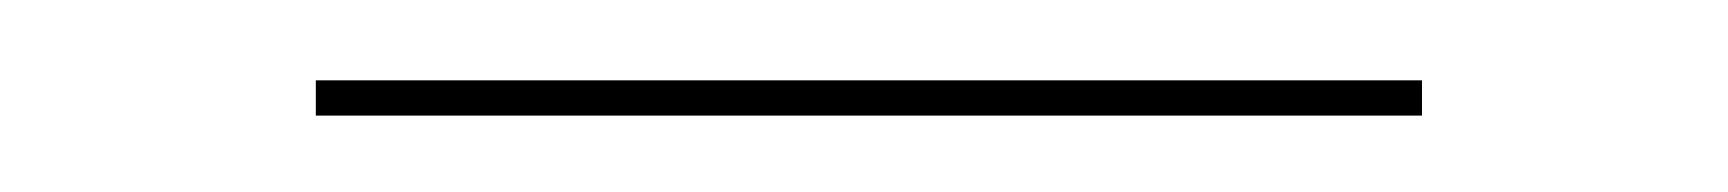

<svg xmlns="http://www.w3.org/2000/svg" viewBox="-20 -500 441 49"><path d="M60.6 -479.5H342.9V-470.5H60.6Z"/></svg>

Font: Bodoni* 24pt Fatface
Style: Regular
Weight: 900
Version: Version 2.3